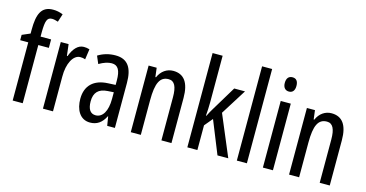

<svg xmlns="http://www.w3.org/2000/svg" viewBox="-79 -1125 2851 1495"><g transform="rotate(15 1346.5 -377.5)"><path d="M240 -469V-537H155V-574C156 -665 167 -694 206 -694C221 -694 237 -690 255 -684L276 -749C248 -760 225 -765 196 -765C101 -765 74 -695 74 -571V-540L9 -512V-469H74V0H155V-469Z M502 -547C455 -547 420 -507 397 -445H392L381 -537H318V0H399V-280C398 -385 439 -463 496 -463C511 -463 524 -461 536 -456L548 -540C532 -545 517 -547 502 -547Z M758 -547C707 -547 660 -534 618 -508L644 -447C682 -469 715 -480 745 -480C796 -480 817 -442 817 -360V-325L756 -322C643 -317 579 -256 579 -150C579 -65 616 10 699 10C755 10 794 -18 822 -74H824L836 0H898V-362C898 -480 859 -547 758 -547ZM770 -263 818 -266V-212C818 -114 783 -56 727 -56C686 -56 662 -86 662 -152C662 -222 697 -259 770 -263Z M1223 -547C1172 -547 1128 -517 1105 -464H1100L1091 -537H1026V0H1107V-279C1107 -417 1135 -475 1205 -475C1253 -475 1273 -432 1273 -348V0H1354V-364C1354 -488 1309 -547 1223 -547Z M1563 -383V-760H1482V0H1563V-199L1618 -265L1725 0H1812L1673 -330L1803 -537H1716L1596 -338C1584 -319 1573 -298 1562 -276H1558C1561 -311 1563 -346 1563 -383Z M1962 0V-760H1881V0Z M2133 -739C2102 -739 2085 -719 2085 -681C2085 -645 2103 -624 2133 -624C2163 -624 2179 -645 2179 -681C2179 -718 2164 -739 2133 -739ZM2172 -537H2091V0H2172Z M2499 -547C2448 -547 2404 -517 2381 -464H2376L2367 -537H2302V0H2383V-279C2383 -417 2411 -475 2481 -475C2529 -475 2549 -432 2549 -348V0H2630V-364C2630 -488 2585 -547 2499 -547Z"/></g></svg>

Font: Noto Sans Gurmukhi UI ExtraCondensed
Style: Regular
Weight: 400
Width: 2
Designer: Jelle Bosma - Monotype Design Team
Foundry: Monotype Imaging Inc.
Version: Version 2.004